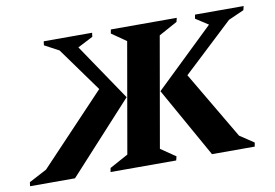

<svg xmlns="http://www.w3.org/2000/svg" viewBox="-106 -663 1099 766"><g transform="rotate(-10 443.0 -280.0)"><path d="M284 0 287 -16 362 -57 440 -503 381 -544 384 -560H651L647 -544L572 -503L494 -57L554 -16L550 0ZM695 0 536 -283 773 -511 722 -544 725 -560H922L918 -544L855 -516L653 -327L814 -54L871 -16L868 0ZM140 0H-42L-40 -16L32 -54L297 -334L168 -513L110 -544L112 -560H308L306 -544L244 -512L399 -283Z"/></g></svg>

Font: Spectral SC
Style: Bold Italic
Weight: 700
Italic angle: -10°
Designer: Jean-Baptiste Levee
Foundry: Production Type
Version: Version 2.001